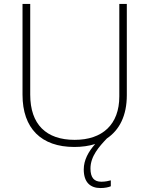

<svg xmlns="http://www.w3.org/2000/svg" viewBox="-20 -734 756 972"><path d="M438 119C438 57 482 8 521 -33C585 -76 622 -149 622 -252V-714H584V-246C584 -103 498 -26 358 -26C214 -26 133 -104 133 -255V-714H94V-254C94 -84 189 10 356 10C395 10 430 5 462 -5C428 33 404 76 404 124C404 190 438 218 489 218C511 218 529 214 541 209V179C530 182 513 186 493 186C457 186 438 166 438 119Z"/></svg>

Font: Noto Sans Malayalam ExtraLight
Style: Regular
Weight: 200
Designer: Jelle Bosma - Monotype Design Team
Foundry: Monotype Imaging Inc.
Version: Version 2.104